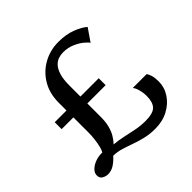

<svg xmlns="http://www.w3.org/2000/svg" viewBox="-187 -933 1120 1120"><g transform="rotate(-45 373.0 -373.0)"><path d="M483 7Q437.5 7 399.5 -2.2Q361.5 -11.5 328.2 -23.5Q295 -35.5 263.2 -45.2Q231.5 -55 197.5 -55.5Q178 -33 153.5 -16.5Q129 0 100.5 0Q83 0 65.8 -9.5Q48.5 -19 48.5 -42Q48.5 -62 65.5 -78.8Q82.5 -95.5 109.2 -105.2Q136 -115 166 -114Q173 -124.5 178.8 -147.2Q184.5 -170 188 -198Q191.5 -226 191.5 -252.5V-378H94.5V-435H191.5V-499Q191.5 -575.5 225.5 -632.2Q259.5 -689 316.2 -720.2Q373 -751.5 441 -751.5Q503 -751.5 549.5 -733.8Q596 -716 623.5 -692.5L570 -614.5Q565 -624 543.8 -642Q522.5 -660 489.8 -674.5Q457 -689 417 -689Q398 -689 378.5 -682.8Q359 -676.5 342.8 -659Q326.5 -641.5 316.5 -609Q306.5 -576.5 306.5 -524V-435H457.5V-378H306.5V-266.5Q306.5 -225 298.2 -194.2Q290 -163.5 276.2 -140.5Q262.5 -117.5 246 -100.5Q283.5 -97.5 321 -89Q358.5 -80.5 396.8 -73Q435 -65.5 474.5 -65.5Q537 -65.5 559.8 -89.2Q582.5 -113 582.5 -163Q582.5 -191.5 575 -218Q567.5 -244.5 557 -254.5H671.5Q679.5 -245.5 685.8 -225Q692 -204.5 692 -174Q692 -126 665 -84.8Q638 -43.5 590.8 -18.2Q543.5 7 483 7Z"/></g></svg>

Font: Merriweather Medium
Style: Regular
Weight: 500
Version: Version 2.100